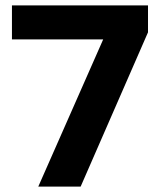

<svg xmlns="http://www.w3.org/2000/svg" viewBox="-20 -687 585 707"><path d="M277 0H121L360 -542H24V-667H525V-568Z"/></svg>

Font: UN Bangla
Style: Bold
Weight: 700
Designer: Desinged by Rajon, Unicode developed by Rashed (IMGN)
Version: Version 2.001;March 19, 2023;FontCreator 14.0.0.2901 64-bit